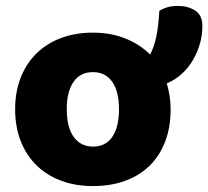

<svg xmlns="http://www.w3.org/2000/svg" viewBox="-20 -611 702 647"><path d="M555 -243Q555 -181 536 -132.5Q517 -84 482.5 -51Q448 -18 400 -1Q352 16 293 16Q234 16 186 -2Q138 -20 103.5 -53.5Q69 -87 50 -135Q31 -183 31 -243Q31 -302 50 -350Q69 -398 103.5 -431.5Q138 -465 186 -483Q234 -501 293 -501Q353 -501 402 -481.5Q451 -462 486 -427Q500 -455 507 -489Q514 -523 517 -575Q531 -583 545.5 -587Q560 -591 581 -591Q613 -591 637.5 -575.5Q662 -560 662 -523Q662 -494 654 -465Q646 -436 631 -410Q616 -384 593.5 -363Q571 -342 542 -330Q548 -310 551.5 -288Q555 -266 555 -243ZM205 -243Q205 -182 228.5 -149.5Q252 -117 294 -117Q336 -117 358.5 -150Q381 -183 381 -243Q381 -303 358 -335.5Q335 -368 293 -368Q251 -368 228 -335.5Q205 -303 205 -243Z"/></svg>

Font: Baloo Bhai
Style: Regular
Weight: 400
Designer: Supriya Tembe, Noopur Datye and Ek Type
Foundry: Ek Type
Version: Version 1.100;PS 1.000;hotconv 1.0.88;makeotf.lib2.5.647800;